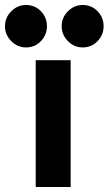

<svg xmlns="http://www.w3.org/2000/svg" viewBox="-93 -749 435 769"><path d="M50 0V-508H190V0ZM238.2 -559Q204 -559 179 -584.4Q154 -609.8 154 -643.6Q154 -679 179.2 -704Q204.4 -729 238 -729Q273.8 -729 297.9 -704Q322 -679 322 -643.6Q322 -609.8 297.9 -584.4Q273.9 -559 238.2 -559ZM11.2 -559Q-23 -559 -48 -584.4Q-73 -609.8 -73 -643.6Q-73 -679 -47.8 -704Q-22.6 -729 11 -729Q46.8 -729 70.9 -704Q95 -679 95 -643.6Q95 -609.8 70.9 -584.4Q46.9 -559 11.2 -559Z"/></svg>

Font: Inclusive Sans
Style: Regular
Weight: 400
Designer: Olivia King
Foundry: Olivia King
Version: Version 2.004